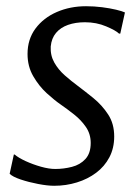

<svg xmlns="http://www.w3.org/2000/svg" viewBox="-20 -587 451 617"><path d="M366.5 -479H362.5Q352.5 -489 321.2 -502.2Q290 -515.5 253 -515.5Q222.5 -515.5 198.5 -507Q174.5 -498.5 160 -481.2Q145.5 -464 143 -437.5Q141.5 -409 154.5 -386Q167.5 -363 188.2 -344.8Q209 -326.5 230 -311Q254 -293 281 -271Q308 -249 327.5 -219.2Q347 -189.5 347 -148.5Q347 -111 331.5 -81.5Q316 -52 289 -31.8Q262 -11.5 227.2 -0.8Q192.5 10 154 10Q132.5 10 102.5 4.2Q72.5 -1.5 46.5 -10.2Q20.5 -19 11 -28.5L24.5 -90.5H27Q39 -80 62.5 -69.2Q86 -58.5 111.8 -51.2Q137.5 -44 157.5 -44Q185 -44 211.2 -50.8Q237.5 -57.5 254.5 -76Q271.5 -94.5 271.5 -127.5Q271.5 -156.5 256 -179Q240.5 -201.5 218 -219.2Q195.5 -237 174.5 -251.5Q155.5 -264.5 130.5 -287.2Q105.5 -310 87 -341.8Q68.5 -373.5 68.5 -413.5Q68.5 -461 94.2 -495.5Q120 -530 162.8 -548.5Q205.5 -567 256.5 -567Q282.5 -567 308 -563.8Q333.5 -560.5 353.2 -555.8Q373 -551 381.5 -547Z"/></svg>

Font: Merriweather 20pt Light
Style: Italic
Weight: 300
Italic angle: -7.8°
Version: Version 2.101